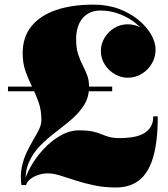

<svg xmlns="http://www.w3.org/2000/svg" viewBox="-20 -780 726 830"><path d="M72.5 20Q67 -21.5 74 -56.2Q81 -91 94.8 -120.2Q108.5 -149.5 123.2 -174Q138 -198.5 148.5 -220Q159 -241.5 159 -260.5Q159 -303.5 146.8 -338.2Q134.5 -373 118.5 -405.2Q102.5 -437.5 90.2 -472.2Q78 -507 78 -550Q78 -620 115.8 -666.5Q153.5 -713 222.2 -736.5Q291 -760 384 -760Q445 -760 494.2 -741.5Q543.5 -723 579 -693.5Q614.5 -664 633.5 -630.2Q652.5 -596.5 652.5 -565.5Q652.5 -532.5 636.2 -505Q620 -477.5 592.8 -460.8Q565.5 -444 532.5 -444Q502.5 -444 476 -459.5Q449.5 -475 432.8 -501.2Q416 -527.5 416 -560Q416 -590 431.8 -616.2Q447.5 -642.5 474 -658.8Q500.5 -675 532.5 -675Q564.5 -675 591.5 -659Q618.5 -643 635 -618Q651.5 -593 651.5 -565.5H633.5Q633.5 -594.5 615.8 -624.2Q598 -654 567.2 -679Q536.5 -704 497 -719.2Q457.5 -734.5 414.5 -734.5Q389 -734.5 369.2 -725.5Q349.5 -716.5 336 -700Q322.5 -683.5 315.8 -660.8Q309 -638 309 -610Q309 -573 317.5 -546.5Q326 -520 337 -498.8Q348 -477.5 356.5 -455.5Q365 -433.5 365 -405.5Q365 -360.5 343.8 -326.5Q322.5 -292.5 289.5 -264.2Q256.5 -236 220 -208.2Q183.5 -180.5 152.5 -148.8Q121.5 -117 104 -76Q86.5 -35 92 20ZM481.5 30.5Q430.5 30.5 386.8 21.2Q343 12 306.5 0Q270 -12 240.2 -21.2Q210.5 -30.5 187 -30.5Q166.5 -30.5 146.8 -24.2Q127 -18 112.2 -6.8Q97.5 4.5 92.5 20H81.5Q89 -17 112 -58.2Q135 -99.5 168.5 -135.5Q202 -171.5 241.5 -194Q281 -216.5 321.5 -216.5Q359 -216.5 381 -211.5Q403 -206.5 418.8 -199.8Q434.5 -193 452 -188Q469.5 -183 498 -183Q521.5 -183 546.8 -186.2Q572 -189.5 593.8 -199.2Q615.5 -209 629 -227.8Q642.5 -246.5 642.5 -277H662Q662 -167 641.8 -99.2Q621.5 -31.5 581.2 -0.5Q541 30.5 481.5 30.5ZM14.5 -385.5V-405.5H465V-385.5Z"/></svg>

Font: Bodoni Moda 11pt Black
Style: Regular
Weight: 900
Designer: Owen Earl
Foundry: indestructible type
Version: Version 2.004